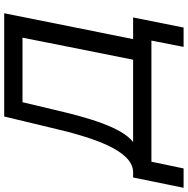

<svg xmlns="http://www.w3.org/2000/svg" viewBox="-80 -730 893 913"><g transform="rotate(-90 366.5 -273.5)"><path d="M760 -700H269L216 -479C167 -266 106 -93 8 -87H-21L-70 153H22L54 0H630L600 153H692L740 -87H637ZM301 -462 337 -613H644L539 -87H148C217 -142 262 -293 301 -462Z"/></g></svg>

Font: AWKNG-Font Medium
Style: Italic
Weight: 500
Italic angle: -11.3°
Designer: Awakening Church
Foundry: Awakening Church
Version: Version 1.700;PS 001.700;hotconv 1.0.88;makeotf.lib2.5.64775